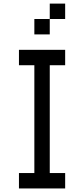

<svg xmlns="http://www.w3.org/2000/svg" viewBox="-20 -1062 474 1082"><path d="M347.2 -781.2V-694.4H260.4V-86.8H347.2V0H86.8V-86.8H173.6V-694.4H86.8V-781.2ZM347.2 -954.9H260.4V-1041.7H347.2ZM260.4 -868.1H173.6V-954.9H260.4Z"/></svg>

Font: 8-bit Operator+
Style: Regular
Weight: 400
Designer: GrandChaos9000
Foundry: Grand Chaos Productions
Version: Version 1.2.0 - April 24, 2014